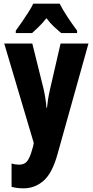

<svg xmlns="http://www.w3.org/2000/svg" viewBox="-20 -786 505 1046"><path d="M3 -549H156L218 -299Q230 -244 233 -199H236Q238 -220 241.5 -243Q245 -266 252 -297L310 -549H462L293 55Q264 159 216.5 199.5Q169 240 109 240Q91 240 74.5 238Q58 236 43 232V105Q63 111 83 111Q102 111 115 103.5Q128 96 138.5 75Q149 54 160 13L164 -7ZM305 -766Q322 -733 346.5 -695.5Q371 -658 400 -619V-606H313Q296 -620 274.5 -640Q253 -660 233 -687Q212 -660 190 -639Q168 -618 155 -606H66V-619Q80 -638 99 -665.5Q118 -693 135.5 -720.5Q153 -748 161 -766Z"/></svg>

Font: Noto Sans Malayalam ExtraCondensed ExtraBold
Style: Regular
Weight: 800
Width: 2
Designer: Jelle Bosma - Monotype Design Team
Foundry: Monotype Imaging Inc.
Version: Version 2.104; ttfautohint (v1.8.4.7-5d5b)